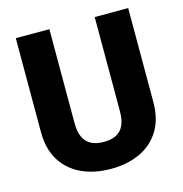

<svg xmlns="http://www.w3.org/2000/svg" viewBox="-107 -809 874 917"><g transform="rotate(-15 330.5 -350.5)"><path d="M607.9 -710.9V-246.6Q607.9 -163.1 573 -106Q538.1 -48.8 475.6 -19.5Q413.1 9.8 331.1 9.8Q249 9.8 186 -19.5Q123 -48.8 87.6 -106Q52.2 -163.1 52.2 -246.6V-710.9H218.3V-246.6Q218.3 -202.6 231.4 -175.5Q244.6 -148.4 269.8 -136Q294.9 -123.5 331.1 -123.5Q367.7 -123.5 392.3 -136Q417 -148.4 429.7 -175.5Q442.4 -202.6 442.4 -246.6V-710.9Z"/></g></svg>

Font: Heebo ExtraBold
Style: Regular
Weight: 800
Designer: Oded Ezer
Foundry: Ezer Type House
Version: Version 3.100